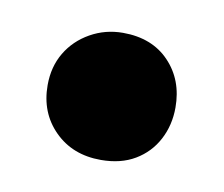

<svg xmlns="http://www.w3.org/2000/svg" viewBox="-36 -401 288 247"><g transform="rotate(10 108.0 -277.0)"><path d="M108 -194Q71 -194 47.5 -217.5Q24 -241 24 -277Q24 -301 35 -319.5Q46 -338 65.5 -349Q85 -360 108 -360Q146 -360 168.5 -336.5Q191 -313 191 -277Q191 -254 181 -235Q171 -216 152.5 -205Q134 -194 108 -194Z"/></g></svg>

Font: Mona Sans Expanded Medium
Style: Regular
Weight: 500
Width: 7
Designer: Deni Anggara
Foundry: GitHub
Version: Version 2.000